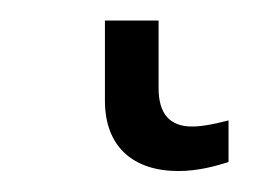

<svg xmlns="http://www.w3.org/2000/svg" viewBox="-20 71 265 185"><path d="M151.9 235.8C170.9 235.8 188 231 200.2 227.1V187C190.4 189.5 176.8 192.9 165 192.9C143.6 192.9 132.8 180.7 132.8 155.8V90.8H81.1V168C81.1 212.4 108.4 235.8 151.9 235.8Z"/></svg>

Font: Noto Reveo Sans
Style: Regular
Weight: 300
Designer: Monotype Design Team
Foundry: Monotype Imaging Inc.
Version: Version 2.007